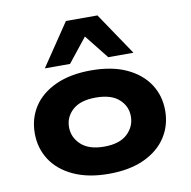

<svg xmlns="http://www.w3.org/2000/svg" viewBox="-86 -864 954 960"><g transform="rotate(-10 391.0 -384.0)"><path d="M391 11Q286 11 211.5 -23.5Q137 -58 98.5 -117.5Q60 -177 60 -252Q60 -328 98.5 -387Q137 -446 211.5 -480Q286 -514 391 -514Q497 -514 570.5 -480Q644 -446 683 -387Q722 -328 722 -252Q722 -177 683.5 -117.5Q645 -58 571 -23.5Q497 11 391 11ZM391 -127Q469 -127 508.5 -164Q548 -201 548 -253Q548 -305 508.5 -340.5Q469 -376 391 -376Q313 -376 273.5 -340.5Q234 -305 234 -253Q234 -201 274 -164Q314 -127 391 -127ZM166 -564 311 -779H471L616 -564H488L391 -686L294 -564Z"/></g></svg>

Font: Nunito Sans 7pt Expanded ExtraBold
Style: Regular
Weight: 800
Width: 7
Designer: Vernon Adams
Foundry: Vernon Adams
Version: Version 3.101;gftools[0.9.27]